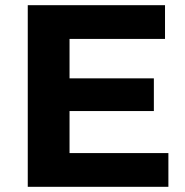

<svg xmlns="http://www.w3.org/2000/svg" viewBox="-20 -720 713 740"><path d="M87 0V-700H616V-570H248V-418H573V-292H248V-130H629V0Z"/></svg>

Font: Montserrat
Style: Bold
Weight: 700
Designer: Julieta Ulanovsky
Foundry: Julieta Ulanovsky
Version: Version 9.000; ttfautohint (v1.8.4.7-5d5b)